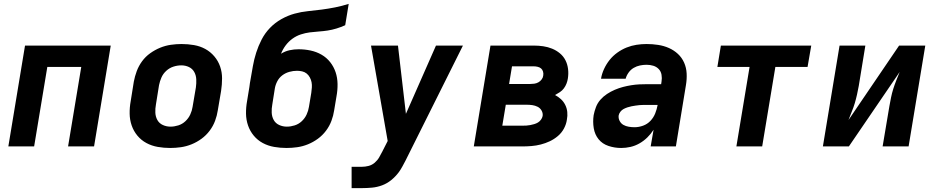

<svg xmlns="http://www.w3.org/2000/svg" viewBox="-20 -755 4840 990"><path d="M23 0 109 -520H551L465 0H331L399 -410H224L156 0Z M857 8Q825 8 793.5 2.5Q762 -3 735 -17.5Q708 -32 688.5 -55.5Q669 -79 659 -108Q649 -137 648.5 -169Q648 -201 654 -234L670 -334Q675 -361 685 -388Q695 -415 712.5 -439Q730 -463 754.5 -480.5Q779 -498 806 -509Q833 -520 861 -524Q889 -528 916 -528Q949 -528 980.5 -522.5Q1012 -517 1038.5 -502.5Q1065 -488 1085 -464.5Q1105 -441 1115 -412Q1125 -383 1125 -351Q1125 -319 1120 -286L1103 -186Q1099 -159 1089 -132Q1079 -105 1061 -81Q1043 -57 1019 -39.5Q995 -22 968 -11Q941 0 913 4Q885 8 857 8ZM859 -102Q879 -102 899.5 -108.5Q920 -115 936 -130Q952 -145 961 -164.5Q970 -184 973 -204L990 -304Q993 -325 992 -346Q991 -367 981.5 -384Q972 -401 954 -409.5Q936 -418 915 -418Q895 -418 874.5 -411.5Q854 -405 837.5 -390Q821 -375 812.5 -355.5Q804 -336 800 -316L784 -216Q780 -195 781 -174Q782 -153 791.5 -136Q801 -119 819.5 -110.5Q838 -102 859 -102Z M1457 8Q1425 8 1393.5 2.5Q1362 -3 1335 -17.5Q1308 -32 1288.5 -55.5Q1269 -79 1259 -108Q1249 -137 1248.5 -169Q1248 -201 1254 -234L1266 -307Q1267 -316 1268.5 -326Q1270 -336 1272 -346Q1278 -380 1284 -414.5Q1290 -449 1301 -483.5Q1312 -518 1329 -551Q1346 -584 1372 -611Q1398 -638 1431 -656.5Q1464 -675 1498.5 -684.5Q1533 -694 1568 -697.5Q1603 -701 1638 -705.5Q1673 -710 1708 -717Q1743 -724 1778 -735L1760 -625Q1738 -615 1715 -608Q1692 -601 1669 -597.5Q1646 -594 1623 -592.5Q1600 -591 1577 -588Q1554 -585 1531 -577.5Q1508 -570 1488 -555.5Q1468 -541 1453 -521Q1438 -501 1429 -478Q1450 -491 1473 -496Q1496 -501 1519 -501Q1551 -501 1581.5 -494.5Q1612 -488 1638 -473Q1664 -458 1682.5 -434.5Q1701 -411 1710.5 -382.5Q1720 -354 1720.5 -322Q1721 -290 1715 -258L1703 -186Q1699 -159 1689 -132Q1679 -105 1661 -81Q1643 -57 1619 -39.5Q1595 -22 1568 -11Q1541 0 1513 4Q1485 8 1457 8ZM1459 -102Q1479 -102 1499.5 -108.5Q1520 -115 1536 -130Q1552 -145 1561 -164.5Q1570 -184 1573 -204L1585 -276Q1587 -290 1588 -304Q1589 -318 1586.5 -331Q1584 -344 1577.5 -356Q1571 -368 1561 -376Q1551 -384 1538 -387Q1525 -390 1511 -390Q1492 -390 1472 -384.5Q1452 -379 1435.5 -366.5Q1419 -354 1409.5 -335.5Q1400 -317 1397 -298L1384 -216Q1380 -195 1381 -174Q1382 -153 1391.5 -136Q1401 -119 1419.5 -110.5Q1438 -102 1459 -102Z M1793 215V105H1846Q1863 105 1880.5 100.5Q1898 96 1912 84Q1926 72 1935 56.5Q1944 41 1952 25L1953 24V23Q1953 23 1953 23Q1953 23 1953 23L1979 -28L1950 -194L1893 -520H2032L2073 -168L2228 -520H2367L2071 73Q2063 88 2055 103Q2047 118 2037 132Q2020 155 1998 173Q1976 191 1950.5 200.5Q1925 210 1898.5 212.5Q1872 215 1846 215Z M2423 0 2509 -520H2732Q2757 -520 2781 -516.5Q2805 -513 2827 -504Q2849 -495 2867 -480Q2885 -465 2895.5 -444.5Q2906 -424 2909 -399.5Q2912 -375 2908 -350Q2906 -337 2901 -324Q2896 -311 2887.5 -299.5Q2879 -288 2867 -280Q2855 -272 2842 -265Q2859 -256 2872.5 -243.5Q2886 -231 2894.5 -214Q2903 -197 2905 -177.5Q2907 -158 2903 -138Q2900 -115 2888 -92.5Q2876 -70 2856.5 -53.5Q2837 -37 2814.5 -26.5Q2792 -16 2768.5 -10Q2745 -4 2721 -2Q2697 0 2674 0ZM2605 -322H2714Q2724 -322 2735 -323.5Q2746 -325 2756 -330.5Q2766 -336 2773 -345.5Q2780 -355 2781 -365Q2783 -376 2780 -386Q2777 -396 2770 -402Q2763 -408 2752.5 -410.5Q2742 -413 2732 -413H2620ZM2570 -107H2674Q2684 -107 2694 -107.5Q2704 -108 2714 -110Q2724 -112 2734.5 -115Q2745 -118 2754 -123.5Q2763 -129 2769.5 -138Q2776 -147 2778 -157Q2780 -172 2772.5 -185Q2765 -198 2752 -204.5Q2739 -211 2724.5 -213Q2710 -215 2694 -215H2588Z M3183 8Q3149 8 3117.5 -2.5Q3086 -13 3066.5 -37Q3047 -61 3041.5 -94Q3036 -127 3041 -161Q3045 -182 3053 -203Q3061 -224 3076 -241Q3091 -258 3110 -270.5Q3129 -283 3150 -292Q3171 -301 3192 -306.5Q3213 -312 3234.5 -315.5Q3256 -319 3277 -320Q3298 -321 3319 -321H3389L3391 -334Q3394 -352 3391 -369.5Q3388 -387 3376.5 -399Q3365 -411 3348.5 -416Q3332 -421 3314 -421Q3297 -421 3280 -417.5Q3263 -414 3247.5 -405Q3232 -396 3221 -380.5Q3210 -365 3206 -349H3079Q3083 -374 3094.5 -399Q3106 -424 3123 -445.5Q3140 -467 3163 -483.5Q3186 -500 3211 -510Q3236 -520 3262 -524Q3288 -528 3314 -528Q3344 -528 3373.5 -523.5Q3403 -519 3429 -507.5Q3455 -496 3475.5 -477Q3496 -458 3507.5 -432Q3519 -406 3520.5 -376.5Q3522 -347 3517 -317L3465 0H3335L3350 -86Q3336 -64 3317.5 -46Q3299 -28 3277 -15.5Q3255 -3 3231 2.5Q3207 8 3183 8ZM3252 -99Q3274 -99 3296 -107Q3318 -115 3334 -132Q3350 -149 3358.5 -170.5Q3367 -192 3371 -214H3319Q3309 -214 3298.5 -214Q3288 -214 3277.5 -213Q3267 -212 3257 -210.5Q3247 -209 3236.5 -207Q3226 -205 3215.5 -201.5Q3205 -198 3195.5 -193Q3186 -188 3179 -179Q3172 -170 3170 -160Q3168 -145 3175 -131.5Q3182 -118 3194.5 -111Q3207 -104 3222 -101.5Q3237 -99 3252 -99Z M3777 0 3845 -410H3679L3697 -520H4163L4144 -410H3978L3910 0Z M4223 0 4309 -520H4442L4408 -312Q4404 -290 4399 -267.5Q4394 -245 4387.5 -223Q4381 -201 4372 -179.5Q4363 -158 4355 -136L4616 -520H4751L4665 0H4531L4566 -208Q4570 -230 4574.5 -252.5Q4579 -275 4586 -297Q4593 -319 4601.5 -340.5Q4610 -362 4619 -384L4357 0Z"/></svg>

Font: Iosevka SS04 XBd Ex Obl
Style: Regular
Weight: 800
Width: 7
Italic angle: -9°
Monospace: yes
Designer: Belleve Invis
Foundry: Belleve Invis
Version: Version 19.0.0; ttfautohint (v1.8.4)